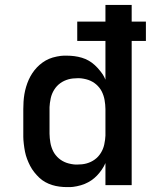

<svg xmlns="http://www.w3.org/2000/svg" viewBox="-20 -755 640 783"><path d="M253 8Q238 8 222.5 6Q207 4 192.5 -0.5Q178 -5 164.5 -12.5Q151 -20 140 -30.5Q129 -41 119.5 -53Q110 -65 103 -78.5Q96 -92 90.5 -106.5Q85 -121 82 -136Q79 -151 77 -168.5Q75 -186 75 -197V-310Q75 -325 76 -340.5Q77 -356 79.5 -371Q82 -386 86.5 -401Q91 -416 97 -429.5Q103 -443 111.5 -456Q120 -469 130.5 -480Q141 -491 153.5 -500Q166 -509 180 -515Q194 -521 212 -524.5Q230 -528 240 -528H253Q268 -528 283.5 -526Q299 -524 314 -519.5Q329 -515 342 -507.5Q355 -500 366.5 -489.5Q378 -479 389.5 -464.5Q401 -450 405 -441L410 -430V-588H295V-667H410V-735H517V-667H575V-588H517V0H410V-90Q404 -76 395 -63Q386 -50 375.5 -39Q365 -28 352.5 -19.5Q340 -11 325.5 -5Q311 1 293.5 4.5Q276 8 266 8ZM288 -84H296Q305 -84 314.5 -85Q324 -86 333 -88.5Q342 -91 350.5 -95Q359 -99 366.5 -104.5Q374 -110 380 -116.5Q386 -123 391 -131Q396 -139 399.5 -147.5Q403 -156 405 -165Q407 -174 408.5 -185Q410 -196 410 -202V-310Q410 -319 409 -328.5Q408 -338 406.5 -347Q405 -356 402 -365Q399 -374 395 -382Q391 -390 385 -397.5Q379 -405 372 -411Q365 -417 357 -421.5Q349 -426 340.5 -429Q332 -432 321 -434Q310 -436 304 -436H296Q287 -436 277.5 -435Q268 -434 259 -431.5Q250 -429 241.5 -425Q233 -421 225.5 -415.5Q218 -410 212 -403.5Q206 -397 201 -389Q196 -381 192.5 -372.5Q189 -364 187 -355Q185 -346 183.5 -335Q182 -324 182 -318V-210Q182 -201 183 -191.5Q184 -182 185.5 -173Q187 -164 190 -155Q193 -146 197 -138Q201 -130 207 -122.5Q213 -115 220 -109Q227 -103 235 -98.5Q243 -94 251.5 -91Q260 -88 271 -86Q282 -84 288 -84Z"/></svg>

Font: Iosevka Aile Semibold
Style: Regular
Weight: 600
Designer: Belleve Invis
Foundry: Belleve Invis
Version: Version 31.1.0; ttfautohint (v1.8.4)